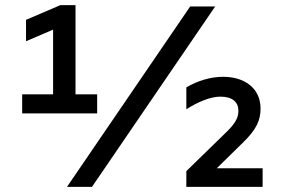

<svg xmlns="http://www.w3.org/2000/svg" viewBox="-20 -725 1095 745"><path d="M357 -359H273V-705H214L81 -648V-565L186 -610V-359H66V-285H357ZM240 0H337L815 -700H718ZM703 0H999V-72H821L921 -170C976 -223 991 -259 991 -304C991 -381 931 -427 846 -427C797 -427 748 -412 703 -386V-301C747 -329 796 -350 835 -350C882 -350 905 -329 905 -295C905 -271 896 -249 859 -213L703 -61Z"/></svg>

Font: Chess Sans SemiBold
Style: Regular
Weight: 600
Designer: Wolf Bōese
Foundry: Wolf Bōese
Version: Version 7.223;Glyphs 3.3 (3306)